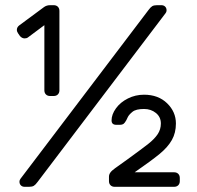

<svg xmlns="http://www.w3.org/2000/svg" viewBox="-20 -720 760 740"><path d="M187 -350H173Q163 -350 157 -356Q151 -362 151 -372V-623L88 -576Q83 -572 75 -572Q65 -572 57 -581L50 -591Q45 -598 45 -605Q45 -615 54 -622L150 -693Q160 -700 173 -700H187Q197 -700 203 -694Q209 -688 209 -678V-372Q209 -362 203 -356Q197 -350 187 -350ZM424 -72 473 -107Q528 -147 551.5 -165.5Q575 -184 587.5 -202.5Q600 -221 600 -244Q600 -269 581 -284.5Q562 -300 535 -300Q504 -300 490.5 -289Q477 -278 472.5 -268.5Q468 -259 467 -257Q461 -246 456 -242.5Q451 -239 443 -239H428Q410 -239 410 -256Q410 -279 427 -302.5Q444 -326 473 -340.5Q502 -355 535 -355Q590 -355 624 -322Q658 -289 658 -244Q658 -208 642.5 -180.5Q627 -153 595.5 -127Q564 -101 499 -56H651Q661 -56 667 -50Q673 -44 673 -34V-22Q673 -12 667 -6Q661 0 651 0H422Q412 0 406 -6Q400 -12 400 -22V-39Q400 -47 405 -54.5Q410 -62 424 -72ZM92 0H75Q66 0 60.5 -5.5Q55 -11 55 -20Q55 -26 59 -31L552 -681Q560 -692 566.5 -696Q573 -700 585 -700H602Q611 -700 616.5 -694.5Q622 -689 622 -680Q622 -674 618 -669L125 -19Q117 -8 110.5 -4Q104 0 92 0Z"/></svg>

Font: Rubik
Style: Regular
Weight: 300
Designer: Hubert & Fischer
Foundry: Hubert & Fischer
Version: Version 1.100